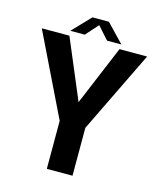

<svg xmlns="http://www.w3.org/2000/svg" viewBox="-117 -879 809 964"><g transform="rotate(15 287.0 -397.0)"><path d="M218.5 0H352V-249L559 -675H415.5L286 -365.5H285.5L155 -675H11.5L218.5 -249.5ZM153 -700H228L286 -765L344 -700H418.5L328.5 -794H243Z"/></g></svg>

Font: Anybody SemiCondensed SemiBold
Style: Regular
Weight: 600
Width: 4
Version: Version 1.113;gftools[0.9.25]